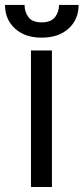

<svg xmlns="http://www.w3.org/2000/svg" viewBox="-47 -747 334 767"><path d="M76.7 0V-545.5H160.5V0ZM188.9 -727.3H267Q267 -669.7 227.3 -633.2Q187.5 -596.6 119.3 -596.6Q52.2 -596.6 12.6 -633.2Q-27 -669.7 -27 -727.3H51.1Q51.1 -699.6 66.6 -678.6Q82 -657.7 119.3 -657.7Q156.6 -657.7 172.8 -678.6Q188.9 -699.6 188.9 -727.3Z"/></svg>

Font: InterMG
Style: Regular
Weight: 400
Designer: Rasmus Andersson
Foundry: rsms
Version: Version 3.019;December 26, 2023;FontCreator 15.0.0.2955 64-b